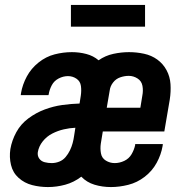

<svg xmlns="http://www.w3.org/2000/svg" viewBox="-20 -749 760 777"><path d="M174 8Q209 8 244 -1.5Q279 -11 309 -34Q331 -11 362.5 -1.5Q394 8 429 8Q463 8 499 -1Q535 -10 565.5 -33.5Q596 -57 614 -90Q632 -123 638 -158Q639 -162 639 -166H527Q527 -164 527 -162Q523 -143 512.5 -125Q502 -107 483 -98Q464 -89 444 -89Q425 -89 408.5 -99Q392 -109 388.5 -128.5Q385 -148 388 -168L396 -217H645L667 -346Q672 -378 670 -408.5Q668 -439 654 -465Q640 -491 616.5 -508Q593 -525 563 -531.5Q533 -538 502 -538Q471 -538 438.5 -531Q406 -524 379 -505Q358 -523 329.5 -530.5Q301 -538 271 -538Q236 -538 201 -529Q166 -520 136 -496Q106 -472 88.5 -439.5Q71 -407 65 -372Q65 -368 64 -364H176L177 -367Q180 -386 189.5 -404Q199 -422 217.5 -431.5Q236 -441 255 -441Q274 -441 289.5 -430.5Q305 -420 307.5 -401Q310 -382 307 -362L302 -330Q267 -329 231.5 -324Q196 -319 161 -306Q126 -293 95 -270Q64 -247 46 -214Q28 -181 22 -146Q17 -113 24.5 -81.5Q32 -50 55.5 -29Q79 -8 110 0Q141 8 174 8ZM412 -313 424 -383Q426 -400 437.5 -415Q449 -430 466.5 -436Q484 -442 501 -442Q520 -442 536.5 -431.5Q553 -421 556.5 -401.5Q560 -382 556 -362L548 -313ZM189 -89Q175 -89 161 -92.5Q147 -96 139 -107Q131 -118 133 -133Q137 -157 153 -177Q169 -197 191.5 -208.5Q214 -220 238 -225.5Q262 -231 285 -232L280 -200Q278 -185 274 -170Q270 -155 263 -140.5Q256 -126 245.5 -113.5Q235 -101 220 -95Q205 -89 189 -89ZM267 -641H567V-729H267Z"/></svg>

Font: Iosevka Sparkle Semibold
Style: Italic
Weight: 600
Italic angle: -9°
Designer: Belleve Invis
Foundry: Belleve Invis
Version: Version 4.5.0; ttfautohint (v1.8.3)